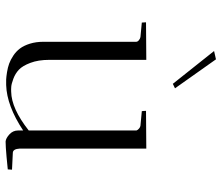

<svg xmlns="http://www.w3.org/2000/svg" viewBox="-73 -717 795 689"><g transform="rotate(90 324.5 -372.5)"><path d="M448.2 -40V-58.1Q359.9 0.5 285.2 2.9Q274.9 3.4 265.1 2.9Q255.4 2.4 238.8 -0.2Q222.2 -2.9 208.5 -7.8Q194.8 -12.7 179.7 -22.7Q164.6 -32.7 154.1 -46.6Q143.6 -60.5 136.7 -82.5Q129.9 -104.5 129.9 -131.8V-463.9Q129.9 -468.8 124.3 -473.4Q118.7 -478 112.8 -479L61 -483.9Q61 -486.8 60.5 -491.7Q60.1 -496.6 60.1 -499L194.8 -500V-151.9Q194.8 -112.3 205.6 -84Q216.3 -55.7 230.2 -42.7Q244.1 -29.8 262.7 -22.9Q281.2 -16.1 291 -15.4Q300.8 -14.6 309.1 -15.1Q369.6 -16.1 448.2 -78.1V-464.8Q446.8 -469.2 441.4 -473.9Q436 -478.5 431.2 -479L378.9 -483.9Q377.9 -489.7 377.9 -499L513.2 -500V-45.9Q514.6 -21 528.8 -21L588.9 -18.1L587.9 -2.9Q580.6 -2 542.7 1.5Q504.9 4.9 487.8 4.9Q476.1 3.9 462.2 -8.8Q448.2 -21.5 448.2 -40ZM296.9 -603 280.8 -595.2 163.1 -743.2 192.9 -750Z"/></g></svg>

Font: Antic Didone
Style: Regular
Weight: 400
Designer: Santiago Orozco
Foundry: Santiago Orozco
Version: Version 2.000